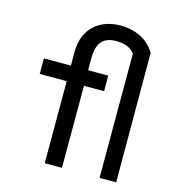

<svg xmlns="http://www.w3.org/2000/svg" viewBox="-106 -801 822 893"><g transform="rotate(15 305.0 -355.0)"><path d="M60 -470V-395H190V0H273V-395H370V-470H273V-527C273 -587 291 -635 364 -635C411 -635 436 -621 454 -598V0H534L533 -623C496 -686 430 -710 366 -710C262 -710 190 -645 190 -538V-470Z"/></g></svg>

Font: Necto Mono
Style: Regular
Weight: 400
Designer: Marco Condello
Foundry: Collletttivo
Version: Version 1.300;Glyphs 3.2 (3217)